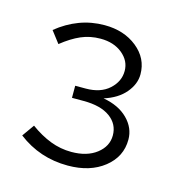

<svg xmlns="http://www.w3.org/2000/svg" viewBox="-66 -763 439 476"><g transform="rotate(15 153.5 -525.0)"><path d="M148 -345Q76 -345 20 -388L42 -419Q68 -400 94 -390Q120 -380 148 -380Q188 -380 212.5 -399Q237 -418 237 -446Q237 -475 213 -492.5Q189 -510 145 -510H115V-541H142Q180 -541 202 -561Q224 -581 224 -608Q224 -634 202 -652Q180 -670 146 -670Q119 -670 96 -660Q73 -650 48 -630L25 -660Q52 -682 82.5 -693.5Q113 -705 147 -705Q197 -705 230.5 -678Q264 -651 264 -610Q264 -585 245 -562.5Q226 -540 191 -529Q231 -522 254 -499Q277 -476 277 -446Q277 -402 241 -373.5Q205 -345 148 -345Z"/></g></svg>

Font: Red Hat Text VF
Style: Regular
Weight: 300
Designer: Pentagram, MCKL
Foundry: Pentagram, MCKL
Version: Version 1.023